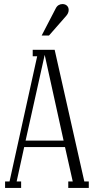

<svg xmlns="http://www.w3.org/2000/svg" viewBox="-20 -925 467 945"><path d="M249 -680 395 -32H417V0H316V-32H338L300 -201H99L62 -32H84V0H5V-32H27L163 -648H141V-680ZM200 -655 106 -233H293ZM253 -881Q259 -894 268 -899.5Q277 -905 287 -905Q301 -905 309.5 -897Q318 -889 318 -876Q318 -861 306 -847L221 -750H185Z"/></svg>

Font: Margherita Variable
Style: Regular
Weight: 400
Designer: James Puckett
Foundry: Dunwich Type Founders
Version: Version 1.008